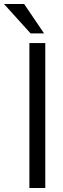

<svg xmlns="http://www.w3.org/2000/svg" viewBox="-78 -934 313 954"><path d="M68 0H147V-720H68ZM-58 -914 74 -768H141L42 -914Z"/></svg>

Font: Aspekta 350
Style: Regular
Weight: 350
Designer: Ivo Dolenc
Version: Version 2.000